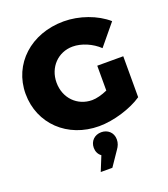

<svg xmlns="http://www.w3.org/2000/svg" viewBox="-174 -829 1088 1242"><g transform="rotate(-20 370.0 -208.0)"><path d="M517 -192C479 -175 440 -165 411 -165C309 -165 232 -243 232 -350C232 -455 308 -534 409 -534C470 -534 540 -504 588 -458L706 -601C632 -666 517 -707 410 -707C184 -707 19 -555 19 -350C19 -144 179 9 396 9C496 9 620 -29 696 -81V-363H517ZM394 50C347 50 314 83 314 129C314 153 324 176 344 190L303 291H383L451 191C464 173 473 153 473 128C473 78 435 50 394 50Z"/></g></svg>

Font: Montserrat ExtraBold
Style: Regular
Weight: 800
Designer: Julieta Ulanovsky
Foundry: Julieta Ulanovsky
Version: Version 4.000